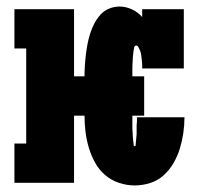

<svg xmlns="http://www.w3.org/2000/svg" viewBox="-20 -558 640 586"><path d="M391 8Q367 8 343 0Q319 -8 300.5 -24Q282 -40 270 -62Q258 -84 251 -107.5Q244 -131 241 -155.5Q238 -180 238 -205H206V0H24V-120H60V-410H24V-530H206V-325H238Q238 -341 239 -357.5Q240 -374 242 -390.5Q244 -407 247 -423Q250 -439 255 -455Q260 -471 267.5 -485.5Q275 -500 286 -512.5Q297 -525 312.5 -531.5Q328 -538 345 -538Q364 -538 382.5 -529.5Q401 -521 414 -506V-530H541V-349H414Q414 -354 414 -358.5Q414 -363 413.5 -368Q413 -373 412.5 -377.5Q412 -382 411.5 -386.5Q411 -391 410 -395.5Q409 -400 407 -404.5Q405 -409 402.5 -414Q400 -419 396 -419Q391 -419 389.5 -413Q388 -407 387.5 -402.5Q387 -398 386.5 -393Q386 -388 385.5 -383Q385 -378 385 -373.5Q385 -369 384.5 -364Q384 -359 384 -354Q384 -349 384 -344Q384 -339 384 -334.5Q384 -330 384 -325H420V-205H384Q384 -202 384 -199Q384 -196 384 -193Q384 -190 384 -187Q384 -184 384 -181Q384 -178 384 -175.5Q384 -173 384 -170Q384 -167 384 -164Q384 -161 384.5 -158Q385 -155 385 -152Q385 -149 385 -146Q385 -143 385.5 -140Q386 -137 386 -134Q386 -131 386.5 -128Q387 -125 387.5 -122Q388 -119 388 -115.5Q388 -112 391 -112Q394 -112 394 -115.5Q394 -119 394.5 -121.5Q395 -124 395 -127Q395 -130 395.5 -132.5Q396 -135 396 -138Q396 -141 396.5 -143.5Q397 -146 397 -148.5Q397 -151 397 -154Q397 -157 397 -159.5Q397 -162 397 -165Q397 -168 397 -170.5Q397 -173 397 -176Q397 -179 397.5 -181.5Q398 -184 398 -187Q398 -190 398 -192.5Q398 -195 398 -198Q398 -198 398 -199Q398 -200 398 -200H543Q543 -176 539.5 -152Q536 -128 529 -105Q522 -82 510 -61Q498 -40 480 -23.5Q462 -7 438.5 0.5Q415 8 391 8Z"/></svg>

Font: Iosevka Curly Slab HvEx
Style: Regular
Weight: 900
Width: 7
Monospace: yes
Designer: Belleve Invis
Foundry: Belleve Invis
Version: Version 11.1.0; ttfautohint (v1.8.3)